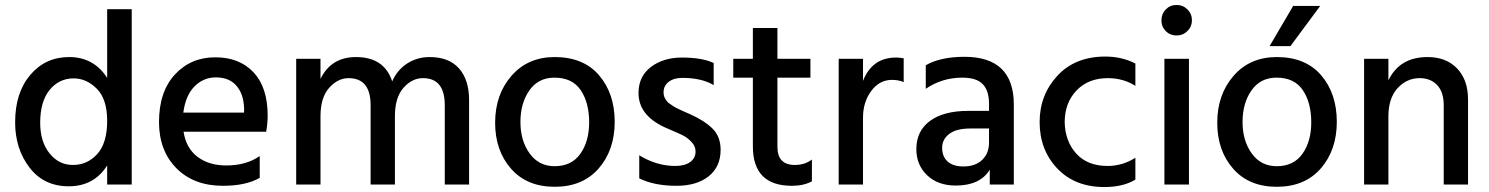

<svg xmlns="http://www.w3.org/2000/svg" viewBox="-20 -744 6001 774"><path d="M142 -249Q142 -173 179.5 -126Q217 -79 274 -79Q332 -79 372 -123Q412 -167 412 -257Q412 -344 370.5 -386Q329 -428 277 -428Q218 -428 180 -381.5Q142 -335 142 -249ZM511 0H412V-77Q359 7 257 7Q157 7 99 -68.5Q41 -144 41 -251Q41 -370 102 -442Q163 -514 259 -514Q358 -514 412 -430V-707H511Z M1027 -27Q971 5 879 5Q761 5 691 -66Q621 -137 621 -252Q621 -374 685 -443.5Q749 -513 848 -513Q945 -513 1002 -452.5Q1059 -392 1059 -278Q1059 -247 1053 -213H720Q730 -147 776 -112Q822 -77 892 -77Q973 -77 1027 -115ZM850 -432Q800 -432 764 -395.5Q728 -359 719 -290H964V-308Q962 -365 933 -398.5Q904 -432 850 -432Z M1871 0H1773V-320Q1773 -429 1685 -429Q1641 -429 1606.5 -390Q1572 -351 1572 -275V0H1474V-320Q1474 -429 1385 -429Q1342 -429 1307 -390Q1272 -351 1272 -275V0H1174V-507H1272V-426Q1315 -514 1415 -514Q1529 -514 1561 -416Q1582 -463 1622 -488.5Q1662 -514 1712 -514Q1790 -514 1830.5 -468Q1871 -422 1871 -341Z M2216 9Q2104 9 2040 -64Q1976 -137 1976 -249Q1976 -363 2042 -438.5Q2108 -514 2216 -514Q2332 -514 2395 -440.5Q2458 -367 2458 -253Q2458 -139 2393.5 -65Q2329 9 2216 9ZM2078 -252Q2078 -177 2115 -125.5Q2152 -74 2216 -74Q2284 -74 2319.5 -124Q2355 -174 2355 -251Q2355 -330 2321 -380.5Q2287 -431 2215 -431Q2150 -431 2114 -379.5Q2078 -328 2078 -252Z M2885 -140Q2885 -72 2837 -33.5Q2789 5 2707 5Q2617 5 2557 -25V-118Q2627 -75 2702 -75Q2741 -75 2762.5 -91Q2784 -107 2784 -133Q2784 -155 2767 -172.5Q2750 -190 2732.5 -198.5Q2715 -207 2673 -225Q2554 -274 2554 -369Q2554 -436 2604 -474Q2654 -512 2729 -512Q2811 -512 2857 -490V-401Q2808 -430 2731 -430Q2696 -430 2675.5 -414Q2655 -398 2655 -372Q2655 -365 2656.5 -358.5Q2658 -352 2662 -345.5Q2666 -339 2669.5 -334.5Q2673 -330 2681 -325Q2689 -320 2693.5 -316.5Q2698 -313 2708.5 -308Q2719 -303 2724 -300.5Q2729 -298 2741.5 -292.5Q2754 -287 2759 -285Q2818 -259 2851.5 -226.5Q2885 -194 2885 -140Z M3253 -13Q3220 5 3172 5Q3015 5 3015 -154V-431H2936V-507H3015V-631H3114V-507H3247V-431H3114V-152Q3114 -79 3184 -79Q3225 -79 3253 -101Z M3459 0H3361V-507H3459V-418Q3496 -512 3592 -512Q3606 -512 3623 -509V-413Q3602 -422 3576 -422Q3525 -422 3492 -377Q3459 -332 3459 -270Z M3864 -73Q3912 -73 3939.5 -99.5Q3967 -126 3967 -169V-226H3891Q3835 -226 3806.5 -204Q3778 -182 3778 -148Q3778 -113 3800 -93Q3822 -73 3864 -73ZM3970 -60Q3931 4 3833 4Q3761 4 3717.5 -37.5Q3674 -79 3674 -143Q3674 -216 3729 -256.5Q3784 -297 3883 -297H3967V-326Q3967 -378 3942 -404.5Q3917 -431 3859 -431Q3778 -431 3712 -386V-481Q3771 -515 3868 -515Q4067 -515 4067 -322V0H3970Z M4557 -20Q4508 10 4432 10Q4313 10 4242 -65Q4171 -140 4171 -252Q4171 -361 4242.5 -438.5Q4314 -516 4436 -516Q4502 -516 4557 -488V-398Q4508 -429 4446 -429Q4367 -429 4319.5 -379Q4272 -329 4272 -251Q4274 -174 4319 -124.5Q4364 -75 4445 -75Q4505 -75 4557 -108Z M4773 0H4674V-507H4773ZM4785 -662Q4785 -637 4767 -619Q4749 -601 4723 -601Q4697 -601 4679.5 -618.5Q4662 -636 4662 -662Q4662 -688 4679.5 -706Q4697 -724 4723 -724Q4749 -724 4767 -706Q4785 -688 4785 -662Z M5127 9Q5015 9 4951 -64Q4887 -137 4887 -249Q4887 -363 4953 -438.5Q5019 -514 5127 -514Q5243 -514 5306 -440.5Q5369 -367 5369 -253Q5369 -139 5304.5 -65Q5240 9 5127 9ZM4989 -252Q4989 -177 5026 -125.5Q5063 -74 5127 -74Q5195 -74 5230.5 -124Q5266 -174 5266 -251Q5266 -330 5232 -380.5Q5198 -431 5126 -431Q5061 -431 5025 -379.5Q4989 -328 4989 -252ZM5182 -558H5098L5193 -720H5302Z M5898 0H5800V-320Q5800 -373 5773.5 -401Q5747 -429 5703 -429Q5651 -429 5614 -388.5Q5577 -348 5577 -275V0H5479V-507H5577V-420Q5622 -514 5735 -514Q5810 -514 5854 -468Q5898 -422 5898 -343Z"/></svg>

Font: Hind Vadodara Medium
Style: Regular
Weight: 500
Designer: Hitesh Malaviya
Foundry: Indian Type Foundry
Version: Version 1.001;PS 1.0;hotconv 1.0.86;makeotf.lib2.5.63406; tt